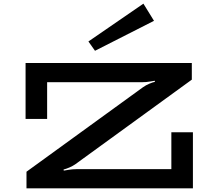

<svg xmlns="http://www.w3.org/2000/svg" viewBox="-20 -1031 1191 1051"><path d="M125 -91 762 -553Q779 -565 798 -573Q817 -581 828 -583L827 -589Q824 -589 803 -585Q782 -581 756 -581H238V-380H120V-686H1030V-595L391 -131Q364 -113 328 -103L329 -97Q335 -98 356 -101.5Q377 -105 397 -105H918V-307H1036V0H125ZM500 -753 823 -917 765 -1011 464 -804Z"/></svg>

Font: BioRhyme Expanded
Style: Bold
Weight: 700
Width: 7
Designer: Aoife Mooney
Foundry: Aoife Mooney Type
Version: Version 1.000